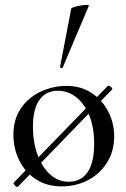

<svg xmlns="http://www.w3.org/2000/svg" viewBox="-20 -751 517 787"><path d="M53 15Q52 17 47 14Q42 11 38 5.5Q34 0 36 -2L422 -399Q424 -401 429.5 -398Q435 -395 438.5 -391Q442 -387 439 -384ZM233 13Q172 13 127.5 -16Q83 -45 59 -93.5Q35 -142 35 -198Q35 -250 54.5 -288Q74 -326 106 -350.5Q138 -375 176 -387Q214 -399 251 -399Q313 -399 357 -369Q401 -339 424.5 -292Q448 -245 448 -193Q448 -130 418 -83.5Q388 -37 339.5 -12Q291 13 233 13ZM262 -6Q311 -6 338.5 -44.5Q366 -83 366 -162Q366 -229 346 -277.5Q326 -326 292.5 -352.5Q259 -379 217 -379Q168 -379 141.5 -341.5Q115 -304 115 -231Q115 -168 134 -116.5Q153 -65 186 -35.5Q219 -6 262 -6ZM237 -474Q236 -471 230.5 -472.5Q225 -474 226 -476L272 -716Q274 -719 285 -722.5Q296 -726 311 -728.5Q326 -731 336 -731Q346 -731 344 -727Z"/></svg>

Font: Cormorant Light Medium
Style: Regular
Weight: 500
Version: Version 4.000